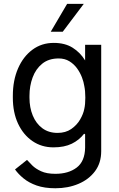

<svg xmlns="http://www.w3.org/2000/svg" viewBox="-20 -776 620 1000"><path d="M46.9 -267V-277Q46.9 -357.2 73.9 -419.4Q100.9 -481.5 148.8 -517Q196.7 -552.6 259.9 -552.6Q318.5 -552.6 358.3 -527.5Q398.1 -502.5 423.3 -461.3V-542.6H507.1V11.4Q507.1 72.4 475 115.6Q442.8 158.7 388.7 181.6Q334.5 204.5 268.5 204.5Q211.6 204.5 171 190.2Q130.3 175.8 102.8 153.2Q75.3 130.7 58.2 106.5L120.7 56.8Q130.7 68.2 147.9 85.4Q165.1 102.6 194.1 115.9Q223 129.3 268.5 129.3Q336.6 129.3 379.4 96.8Q422.2 64.3 423.3 -7.1V-76.7L418 -79.5Q392.8 -46.5 353.9 -27.5Q315 -8.5 258.5 -8.5Q196.7 -8.5 149 -41.2Q101.2 -73.9 74 -132.1Q46.9 -190.3 46.9 -267ZM133.5 -277V-267Q133.5 -215.9 150.6 -174.4Q167.6 -132.8 200.3 -108.3Q233 -83.8 279.8 -83.8Q321.7 -83.8 351 -104Q380.3 -124.3 397.2 -153.4Q414.1 -182.5 419 -208.8Q424.4 -232.2 424.4 -267.4Q424.4 -302.6 419 -328.1Q416.2 -348 407 -372.5Q397.7 -397 381.6 -419.6Q365.4 -442.1 341.4 -456.9Q317.5 -471.6 285.5 -471.6Q233.7 -471.6 199.9 -444.2Q166.2 -416.9 149.9 -372.5Q133.5 -328.1 133.5 -277ZM244.3 -610.8 329.5 -755.7H416.2L306.8 -610.8Z"/></svg>

Font: Interface
Style: Regular
Weight: 400
Designer: Rasmus Andersson
Foundry: rsms
Version: Version 1.8